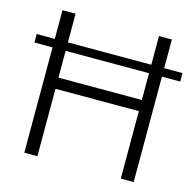

<svg xmlns="http://www.w3.org/2000/svg" viewBox="-107 -852 984 963"><g transform="rotate(15 385.0 -370.0)"><path d="M602 -408V-547H169V-408ZM7 -591H101V-740H169V-591H602V-740H669V-591H764V-547H669V0H602V-350H169V0H101V-547H7Z"/></g></svg>

Font: EncodeSans
Style: Light
Weight: 300
Designer: Pablo Impallari, Andres Torresi
Foundry: Pablo Impallari, Andres Torresi
Version: Version 1.000; ttfautohint (v1.4.1)